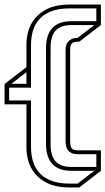

<svg xmlns="http://www.w3.org/2000/svg" viewBox="-20 -750 463 843"><path d="M30 -382H96V-433ZM294 0Q182 0 182 -119V-538Q182 -657 294 -657H403V-713H283Q202 -713 159 -672Q116 -631 116 -551V-365H20V-309H116V-106Q116 -26 159 15Q202 56 283 56H321L394 0ZM321 -73Q268 -73 268 -129V-533Q268 -558 283 -571Q298 -584 321 -584L394 -640H294Q247 -640 224.5 -616Q202 -592 202 -538V-119Q202 -65 224.5 -41Q247 -17 294 -17H403V-73ZM0 -292V-373L1 -382L96 -455V-551Q96 -635 146 -682.5Q196 -730 283 -730H423V-640L328 -567H321Q304 -567 296 -559.5Q288 -552 288 -533V-130Q288 -106 295.5 -98Q303 -90 321 -90H423V0L328 73H283Q196 73 146 25.5Q96 -22 96 -106V-292Z"/></svg>

Font: Imposible
Style: Regular
Weight: 400
Designer: Rodrigo Fuenzalida
Foundry: fragTYPE
Version: Version 1.000